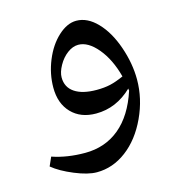

<svg xmlns="http://www.w3.org/2000/svg" viewBox="-98 -475 747 810"><g transform="rotate(-15 275.5 -70.0)"><path d="M227.1 250Q188 250 130.9 226.3Q73.7 202.6 40 174.8L57.1 136.2Q121.6 158.2 200.2 158.2Q287.6 158.2 350.6 106.2Q413.6 54.2 446.8 -47.9L445.8 -52.7V-57.1Q376.5 9.8 288.1 9.8Q220.7 9.8 180.9 -31.5Q141.1 -72.8 141.1 -142.1Q141.1 -202.1 164.8 -260Q188.5 -317.9 227.8 -354Q267.1 -390.1 307.1 -390.1Q355.5 -390.1 397.9 -345.9Q440.4 -301.8 465.8 -228.3Q491.2 -154.8 491.2 -85Q491.2 -1 453.9 79.3Q416.5 159.7 356.7 204.8Q296.9 250 227.1 250ZM315.9 -85.9Q349.6 -85.9 375.5 -91.8Q401.4 -97.7 435.1 -112.8Q414.6 -190.9 373.3 -240.5Q332 -290 289.1 -290Q265.1 -290 241.5 -272.5Q217.8 -254.9 201.9 -226.3Q186 -197.8 186 -174.8Q186 -131.8 220 -108.9Q253.9 -85.9 315.9 -85.9Z"/></g></svg>

Font: Droid Arabic Naskh Colored
Style: Regular
Weight: 400
Designer: Pascal Zoghbi
Foundry: Ascender Corporation
Version: Version 1.00